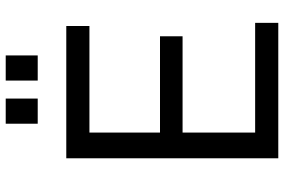

<svg xmlns="http://www.w3.org/2000/svg" viewBox="-181 -813 994 672"><g transform="rotate(-90 316.0 -477.0)"><path d="M572 0V-81H188V-335H525V-414H188V-661H561V-742H98V0ZM219 -954V-842H307V-954ZM370 -954V-842H458V-954Z"/></g></svg>

Font: Cheyenne Sans
Style: Regular
Weight: 400
Designer: The Public Sans project authors (U.S. Web Design System), Libre Franklin designed by Pablo Impallari and Rodrigo Fuenzal
Foundry: The Cheyenne Sans Project Authors
Version: Version 2.007